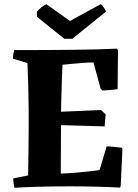

<svg xmlns="http://www.w3.org/2000/svg" viewBox="-20 -889 657 916"><path d="M49 7Q43 -17 43 -38L114 -52Q115 -113 116 -177Q117 -241 117 -300Q117 -371 115.5 -445.5Q114 -520 111 -588L42 -609Q42 -630 48 -650Q205 -650 333.5 -651.5Q462 -653 539 -657L543 -648L541 -464Q523 -461 504.5 -459.5Q486 -458 468 -457L460 -466L426 -591Q401 -591 370 -588.5Q339 -586 313.5 -583.5Q288 -581 278 -580Q277 -553 275.5 -515Q274 -477 273 -435Q272 -393 271 -356L462 -364L484 -343L479 -286L271 -292L270 -61Q304 -62 340 -65Q376 -68 406.5 -71.5Q437 -75 455 -78L489 -191Q525 -189 562 -184L564 -176L556 -4L553 6Q500 3 436 1.5Q372 0 312 0Q230 0 161 2Q92 4 49 7ZM287 -704 156 -809V-833Q165 -844 177.5 -854Q190 -864 201 -869L314 -789L460 -869Q467 -866 475.5 -853Q484 -840 486 -834L325 -704Z"/></svg>

Font: Labrada
Style: Bold
Weight: 700
Designer: Mercedes Jáuregui
Foundry: Omnibus-Type Team
Version: Version 1.000; ttfautohint (v1.8.4.7-5d5b)